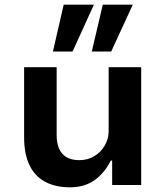

<svg xmlns="http://www.w3.org/2000/svg" viewBox="-20 -790 707 820"><path d="M279 10Q217 10 173 -13.5Q129 -37 106 -84.5Q83 -132 83 -204V-503H222V-211Q222 -180 232 -156Q242 -132 263.5 -119Q285 -106 319 -106Q354 -106 382.5 -123Q411 -140 427.5 -168.5Q444 -197 444 -229V-503H583V0H459V-104H453Q426 -50 383 -20Q340 10 279 10ZM372 -570 419 -770H547L455 -570ZM206 -570 252 -770H381L290 -570Z"/></svg>

Font: Nunito Sans 6pt
Style: Bold
Weight: 700
Version: Version 3.101;gftools[0.9.27]